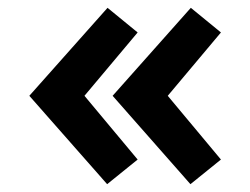

<svg xmlns="http://www.w3.org/2000/svg" viewBox="-20 -581 640 491"><path d="M255 -561 55 -336 254 -110 332 -173 196 -336 332 -498ZM268 -336 467 -110 545 -173 409 -336 545 -498 468 -561Z"/></svg>

Font: LT Wave Mono Black
Style: Regular
Weight: 900
Designer: Daniel Lyons
Version: Version 2.5 (Glyphs App)